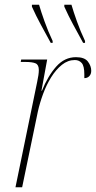

<svg xmlns="http://www.w3.org/2000/svg" viewBox="-20 -786 403 806"><path d="M136 -442Q143 -474 143 -492Q143 -514 129.5 -520Q116 -526 85 -526H67L69 -536H178L154 -405H156Q181 -467 216 -506.5Q251 -546 299 -546Q335 -546 349 -527.5Q363 -509 363 -489Q363 -475 355 -466.5Q347 -458 334 -458Q334 -462 334 -466Q334 -470 334 -474Q334 -509 323 -521.5Q312 -534 294 -534Q265 -534 240 -514Q215 -494 195 -462Q175 -430 161 -392Q147 -354 139 -318L73 0H45ZM193 -606Q169 -650 150.5 -684Q132 -718 114 -758V-766H144Q152 -738 167 -696Q182 -654 201 -614V-606ZM329 -606Q305 -650 286.5 -684Q268 -718 250 -758V-766H280Q288 -738 303 -696Q318 -654 337 -614V-606Z"/></svg>

Font: Noto Serif Display SemiCondensed Thin
Style: Italic
Weight: 100
Width: 4
Italic angle: -12°
Designer: Monotype Design Team
Foundry: Monotype Imaging Inc.
Version: Version 2.009